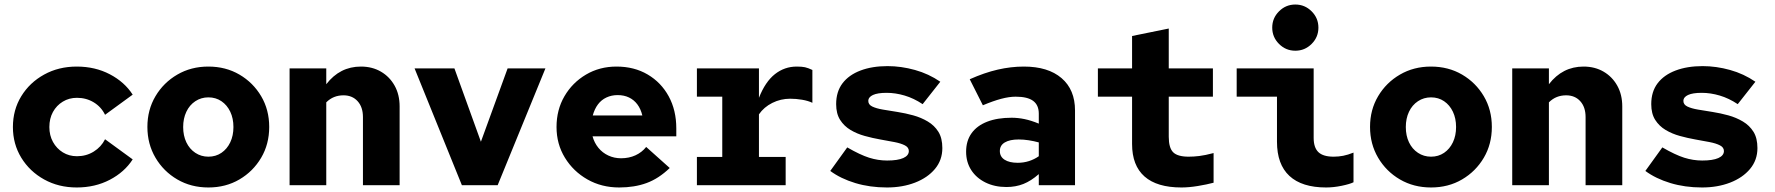

<svg xmlns="http://www.w3.org/2000/svg" viewBox="-20 -818 7840 848"><path d="M319 10Q238.9 10 175 -25.4Q111.1 -60.8 74 -121.4Q37 -182 37 -256.8Q37 -332.7 74 -393.1Q111.1 -453.5 175 -488.7Q238.9 -524 319 -524Q400 -524 465 -490Q530 -456 566 -400L444 -311Q427 -346 394 -366Q361 -386 320 -386Q285 -386 257.4 -369.1Q229.7 -352.3 213.8 -323.4Q198 -294.4 198 -256.9Q198 -220 214 -191Q230 -162 257.6 -145Q285.2 -128 320 -128Q361 -128 394 -148.5Q427 -169 444 -203L566 -114Q530 -58 465 -24Q400 10 319 10Z M900.5 10Q824 10 763.2 -25.4Q702.4 -60.8 666.7 -121.4Q631 -182 631 -257.5Q631 -333 666.7 -393.1Q702.3 -453.2 763.2 -488.6Q824 -524 900 -524Q977 -524 1037.5 -488.6Q1098 -453.2 1133.5 -393.1Q1169 -333 1169 -257.3Q1169 -181.5 1133.5 -121.3Q1098 -61 1037.5 -25.5Q977 10 900.5 10ZM900.4 -126Q933 -126 958 -143Q983 -160 997 -189.5Q1011 -219 1011 -257Q1011 -295 997 -324.5Q983 -354 958 -371Q933 -388 900.4 -388Q868.4 -388 842.7 -371Q817 -354 803 -324.3Q789 -294.5 789 -257Q789 -219 803 -189.5Q817 -160 842.7 -143Q868.4 -126 900.4 -126Z M1259 0V-516H1421V-446Q1481 -524 1574 -524Q1624 -524 1662.5 -501.5Q1701 -479 1723 -439.5Q1745 -400 1745 -348V0H1583V-301Q1583 -345 1559.5 -371Q1536 -397 1497 -397Q1475 -397 1456 -389.5Q1437 -382 1421 -366V0Z M2020 0 1811 -516H1987L2104 -192L2222 -516H2389L2178 0Z M2715 10Q2637 10 2574.5 -25.5Q2512 -61 2475 -121.5Q2438 -182 2438 -257Q2438 -333 2473 -393Q2508 -453 2568 -488.5Q2628 -524 2703 -524Q2781 -524 2840.5 -489Q2900 -454 2933.5 -392.5Q2967 -331 2967 -251V-216H2597Q2605 -187 2623 -165Q2641 -143 2667 -131Q2693 -119 2723 -119Q2758 -119 2786.5 -132Q2815 -145 2834 -169L2938 -76Q2889 -29 2835.5 -9.5Q2782 10 2715 10ZM2598 -308H2817Q2810 -337 2795 -357Q2780 -377 2758 -387.5Q2736 -398 2708 -398Q2681 -398 2658.5 -387.5Q2636 -377 2621 -357Q2606 -337 2598 -308Z M3058 0V-125H3170V-391H3058V-516H3332V-386Q3360 -457 3402.5 -490.5Q3445 -524 3499 -524Q3522 -524 3535.5 -521Q3549 -518 3568 -509V-364Q3549 -373 3522.5 -377.5Q3496 -382 3470 -382Q3428 -382 3391 -363.5Q3354 -345 3332 -313V-125H3450V0Z M3897 10Q3822 10 3757.5 -9.5Q3693 -29 3647 -63L3722 -167Q3779 -134 3818.5 -121.5Q3858 -109 3898 -109Q3945 -109 3969.5 -120Q3994 -131 3994 -151Q3994 -167 3976.5 -176Q3959 -185 3930.5 -190.5Q3902 -196 3868 -202Q3834 -208 3799.5 -217.5Q3765 -227 3736.5 -244Q3708 -261 3690.5 -288.5Q3673 -316 3673 -358Q3673 -413 3701 -450Q3729 -487 3780.5 -506.5Q3832 -526 3900 -526Q3960 -526 4021 -509Q4082 -492 4133 -457L4055 -358Q4016 -384 3975.5 -396Q3935 -408 3896 -408Q3856 -408 3835.5 -398.5Q3815 -389 3815 -372Q3815 -356 3832.5 -347.5Q3850 -339 3879.5 -334Q3909 -329 3944 -323.5Q3979 -318 4013.5 -308.5Q4048 -299 4077.5 -281.5Q4107 -264 4124.5 -236Q4142 -208 4142 -164Q4142 -111 4109.5 -72Q4077 -33 4021.5 -11.5Q3966 10 3897 10Z M4425 8Q4373 8 4332.5 -12Q4292 -32 4269.5 -67Q4247 -102 4247 -148Q4247 -196 4271 -229.5Q4295 -263 4340 -280.5Q4385 -298 4448 -298Q4476 -298 4505 -292Q4534 -286 4568 -272V-316Q4568 -354 4543 -372.5Q4518 -391 4466 -391Q4437 -391 4401.5 -381.5Q4366 -372 4321 -353L4263 -468Q4328 -497 4386.5 -510.5Q4445 -524 4502 -524Q4609 -524 4668.5 -473Q4728 -422 4728 -330V0H4568V-49Q4534 -19 4500 -5.5Q4466 8 4425 8ZM4396 -151Q4396 -126 4417 -112.5Q4438 -99 4475 -99Q4501 -99 4524.5 -106.5Q4548 -114 4568 -128V-189Q4546 -195 4523.5 -198.5Q4501 -202 4479 -202Q4440 -202 4418 -189Q4396 -176 4396 -151Z M5198 10Q5090 10 5035 -38.5Q4980 -87 4980 -182V-391H4829V-516H4980V-659L5142 -692V-516H5337V-391H5142V-214Q5142 -165 5161.5 -145.5Q5181 -126 5230 -126Q5252 -126 5277 -129Q5302 -132 5340 -142V-11Q5310 -3 5270.5 3.5Q5231 10 5198 10Z M5701 -594Q5659 -594 5629 -624Q5599 -654 5599 -696Q5599 -738 5629 -768Q5659 -798 5701 -798Q5743 -798 5773 -768Q5803 -738 5803 -696Q5803 -654 5773 -624Q5743 -594 5701 -594ZM5837 10Q5730 10 5675 -41Q5620 -92 5620 -192V-391H5442V-516H5782V-209Q5782 -166 5803 -146Q5824 -126 5870 -126Q5892 -126 5912.5 -130Q5933 -134 5958 -144V-13Q5942 -5 5906 2.5Q5870 10 5837 10Z M6300.5 10Q6224 10 6163.2 -25.4Q6102.4 -60.8 6066.7 -121.4Q6031 -182 6031 -257.5Q6031 -333 6066.7 -393.1Q6102.3 -453.2 6163.2 -488.6Q6224 -524 6300 -524Q6377 -524 6437.5 -488.6Q6498 -453.2 6533.5 -393.1Q6569 -333 6569 -257.3Q6569 -181.5 6533.5 -121.3Q6498 -61 6437.5 -25.5Q6377 10 6300.5 10ZM6300.4 -126Q6333 -126 6358 -143Q6383 -160 6397 -189.5Q6411 -219 6411 -257Q6411 -295 6397 -324.5Q6383 -354 6358 -371Q6333 -388 6300.4 -388Q6268.4 -388 6242.7 -371Q6217 -354 6203 -324.3Q6189 -294.5 6189 -257Q6189 -219 6203 -189.5Q6217 -160 6242.7 -143Q6268.4 -126 6300.4 -126Z M6659 0V-516H6821V-446Q6881 -524 6974 -524Q7024 -524 7062.5 -501.5Q7101 -479 7123 -439.5Q7145 -400 7145 -348V0H6983V-301Q6983 -345 6959.5 -371Q6936 -397 6897 -397Q6875 -397 6856 -389.5Q6837 -382 6821 -366V0Z M7497 10Q7422 10 7357.5 -9.5Q7293 -29 7247 -63L7322 -167Q7379 -134 7418.5 -121.5Q7458 -109 7498 -109Q7545 -109 7569.5 -120Q7594 -131 7594 -151Q7594 -167 7576.5 -176Q7559 -185 7530.5 -190.5Q7502 -196 7468 -202Q7434 -208 7399.5 -217.5Q7365 -227 7336.5 -244Q7308 -261 7290.5 -288.5Q7273 -316 7273 -358Q7273 -413 7301 -450Q7329 -487 7380.5 -506.5Q7432 -526 7500 -526Q7560 -526 7621 -509Q7682 -492 7733 -457L7655 -358Q7616 -384 7575.5 -396Q7535 -408 7496 -408Q7456 -408 7435.5 -398.5Q7415 -389 7415 -372Q7415 -356 7432.5 -347.5Q7450 -339 7479.5 -334Q7509 -329 7544 -323.5Q7579 -318 7613.5 -308.5Q7648 -299 7677.5 -281.5Q7707 -264 7724.5 -236Q7742 -208 7742 -164Q7742 -111 7709.5 -72Q7677 -33 7621.5 -11.5Q7566 10 7497 10Z"/></svg>

Font: Red Hat Mono
Style: Regular
Weight: 300
Monospace: yes
Designer: Pentagram, MCKL
Foundry: Pentagram, MCKL
Version: Version 1.023